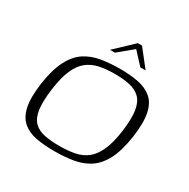

<svg xmlns="http://www.w3.org/2000/svg" viewBox="-143 -741 862 877"><g transform="rotate(30 287.5 -302.0)"><path d="M254 7Q200 7 157.5 -1Q115 -9 86.5 -33.5Q58 -58 48 -105Q38 -152 49 -231Q61 -311 86 -359Q111 -407 147.5 -430.5Q184 -454 230.5 -461.5Q277 -469 329 -469Q383 -469 425.5 -460.5Q468 -452 496.5 -428Q525 -404 535 -357Q545 -310 534 -231Q522 -150 497 -102.5Q472 -55 435.5 -31.5Q399 -8 353 -0.5Q307 7 254 7ZM262 -25Q307 -25 343 -32Q379 -39 406 -60Q433 -81 451.5 -122Q470 -163 479 -230Q488 -298 481.5 -339Q475 -380 453.5 -401Q432 -422 398 -429.5Q364 -437 319 -437Q274 -437 238.5 -429.5Q203 -422 176 -401Q149 -380 131 -339Q113 -298 104 -230Q95 -163 101 -122Q107 -81 128 -60Q149 -39 183 -32Q217 -25 262 -25ZM244 -521 339 -611H361L432 -521H404L346 -584L270 -521Z"/></g></svg>

Font: Genos Thin Light
Style: Italic
Weight: 300
Italic angle: -8°
Version: Version 1.010